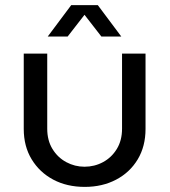

<svg xmlns="http://www.w3.org/2000/svg" viewBox="-20 -720 664 752"><path d="M312 12Q242 12 188.5 -16.5Q135 -45 104 -96Q73 -147 73 -215V-510H165V-216Q165 -170 185.5 -136.5Q206 -103 239.5 -85Q273 -67 311 -67Q350 -67 383.5 -85Q417 -103 437.5 -136.5Q458 -170 458 -216V-510H550V-215Q550 -147 519.5 -96Q489 -45 435 -16.5Q381 12 312 12ZM167 -577 259 -700H363L455 -577H377L311 -662L245 -577Z"/></svg>

Font: MuseoModerno
Style: Regular
Weight: 400
Designer: Pablo Cosgaya, Héctor Gatti, Marcela Romero, and the Authors of The MuseoModerno Project.
Foundry: Omnibus-Type Team
Version: Version 1.001